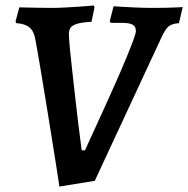

<svg xmlns="http://www.w3.org/2000/svg" viewBox="-20 -669 691 705"><path d="M110 -523Q105 -554 88.5 -568Q72 -582 40 -584L37 -590L51 -642Q51 -642 72.5 -641.5Q94 -641 121.5 -640.5Q149 -640 168 -640Q193 -640 220 -641.5Q247 -643 270.5 -644.5Q294 -646 309 -647.5Q324 -649 324 -649L327 -642L316 -589Q280 -587 262.5 -581.5Q245 -576 239 -567Q233 -558 233 -543Q233 -529 236.5 -492Q240 -455 245.5 -407Q251 -359 256.5 -308.5Q262 -258 267.5 -214.5Q273 -171 276.5 -144Q280 -117 280 -117H292Q305 -146 324 -187Q343 -228 364 -274.5Q385 -321 405.5 -367Q426 -413 442.5 -453Q459 -493 469 -520Q479 -547 479 -555Q479 -571 467.5 -578Q456 -585 429 -585H387L383 -591L397 -646Q397 -646 419.5 -644.5Q442 -643 476 -641.5Q510 -640 540 -640Q565 -640 590.5 -640.5Q616 -641 633.5 -642Q651 -643 651 -643L637 -584Q611 -582 599.5 -572.5Q588 -563 574 -534L328 -5L198 16Q198 16 194.5 -8.5Q191 -33 184 -75.5Q177 -118 168.5 -172.5Q160 -227 150 -287.5Q140 -348 130 -408.5Q120 -469 110 -523Z"/></svg>

Font: Alegreya SemiBold
Style: Italic
Weight: 600
Italic angle: -7°
Designer: Juan Pablo del Peral
Foundry: Huerta Tipografica
Version: Version 2.009